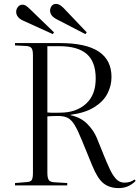

<svg xmlns="http://www.w3.org/2000/svg" viewBox="-20 -951 716 985"><path d="M589 14Q542 14 511 -10.5Q480 -35 453 -102L401 -229Q380 -281 363.5 -308.5Q347 -336 328 -346Q309 -356 278 -356Q261 -356 248 -355.5Q235 -355 223 -354V-64Q223 -39 230 -28Q237 -17 258 -16L325 -12V0H57V-12L118 -17Q137 -18 143 -28Q149 -38 149 -65V-667Q149 -693 142.5 -703Q136 -713 116 -715L57 -718V-730H287Q421 -730 486.5 -686.5Q552 -643 552 -556Q552 -511 531 -470.5Q510 -430 463.5 -401Q417 -372 342 -362V-360Q394 -349 427 -316Q460 -283 476 -245L514 -151Q529 -114 543.5 -83Q558 -52 575.5 -33Q593 -14 618 -14Q649 -14 670 -30L676 -23Q640 14 589 14ZM289 -373Q370 -373 420.5 -418Q471 -463 471 -548Q471 -634 425 -674Q379 -714 284 -714H223V-374Q248 -372 263 -372.5Q278 -373 289 -373ZM418 -776 273 -851Q237 -869 237 -896Q237 -910 245 -920.5Q253 -931 268 -931Q276 -931 285 -926.5Q294 -922 307 -909L425 -785ZM251 -776 99 -845Q63 -861 63 -891Q63 -904 72 -915.5Q81 -927 96 -927Q104 -927 112.5 -922Q121 -917 134 -904L257 -785Z"/></svg>

Font: Literata 72pt Light
Style: Regular
Weight: 300
Designer: Latin by Veronika Burian and Jose Scaglione. Greek by Irene Vlachou. Cyrillic by Vera Evstafieva.
Foundry: TypeTogether
Version: Version 3.002